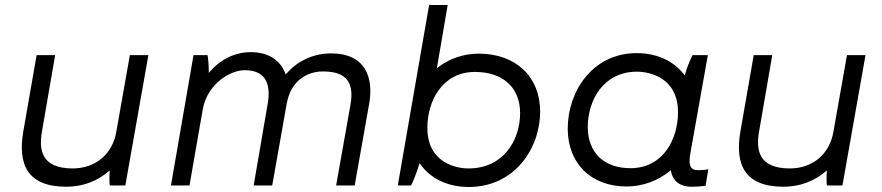

<svg xmlns="http://www.w3.org/2000/svg" viewBox="-20 -740 3517 766"><path d="M245 5C310 5 369 -17 418 -60C416 -38 416 -12 418 0H480L572 -520H498L444 -214C428 -122 358 -68 270 -68C145 -68 135 -142 147 -213L200 -520H126L73 -216C50 -83 90 5 245 5Z M662 0H736L789 -304C807 -405 898 -460 956 -460C1042 -460 1061 -403 1048 -326L992 0H1066L1124 -327C1139 -412 1199 -455 1269 -455C1376 -455 1391 -396 1378 -321L1321 0H1395L1453 -327C1471 -431 1438 -527 1301 -527C1233 -527 1167 -499 1120 -443C1101 -496 1055 -532 981 -532C915 -532 856 -501 813 -449C813 -480 811 -504 808 -520H752Z M1567 0H1620C1629 -17 1644 -56 1654 -89C1694 -30 1763 6 1850 6C2033 6 2135 -148 2135 -295C2135 -432 2040 -526 1890 -526C1831 -526 1772 -507 1723 -468L1766 -720H1692ZM1849 -68C1799 -68 1685 -91 1685 -230C1685 -334 1742 -453 1875 -453C1986 -453 2055 -391 2055 -289C2055 -181 1989 -68 1849 -68Z M2739 5C2759 5 2775 4 2795 1L2806 -65C2793 -62 2780 -61 2766 -61C2734 -61 2726 -80 2734 -127L2804 -520H2743C2730 -495 2719 -466 2712 -439C2671 -494 2605 -528 2520 -528C2343 -528 2245 -374 2245 -227C2245 -90 2336 4 2480 4C2542 4 2606 -18 2656 -61C2663 -19 2691 5 2739 5ZM2521 -454C2571 -454 2685 -431 2685 -292C2685 -188 2628 -69 2495 -69C2390 -69 2325 -131 2325 -233C2325 -341 2388 -454 2521 -454Z M3106 5C3171 5 3230 -17 3279 -60C3277 -38 3277 -12 3279 0H3341L3433 -520H3359L3305 -214C3289 -122 3219 -68 3131 -68C3006 -68 2996 -142 3008 -213L3061 -520H2987L2934 -216C2911 -83 2951 5 3106 5Z"/></svg>

Font: Fixel Display
Style: Italic
Weight: 400
Italic angle: -10°
Designer: AlfaBravo + MacPaw
Foundry: Kyrylo Tkachov, Marchela Mozhyna, Serhii Makarenko, Maria Weinstein, Zakhar Kryvoshyya
Version: Version 1.210;Glyphs 3.2 (3217)